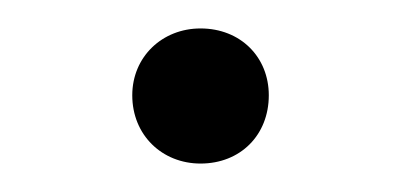

<svg xmlns="http://www.w3.org/2000/svg" viewBox="-20 -345 282 135"><path d="M121 -230C149 -230 169 -250 169 -278C169 -305 149 -325 121 -325C94 -325 73 -305 73 -278C73 -250 94 -230 121 -230Z"/></svg>

Font: Arthouse Owned Light
Style: Regular
Weight: 300
Designer: Jeremy Tribby
Foundry: Tribby Type
Version: Version 1.000;PS 001.000;hotconv 1.0.88;makeotf.lib2.5.64775